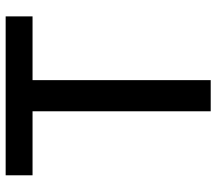

<svg xmlns="http://www.w3.org/2000/svg" viewBox="-62 -684 747 662"><g transform="rotate(-90 311.0 -353.5)"><path d="M37.1 -707H585V-614.3H365.2V0H257.8V-614.3H37.1Z"/></g></svg>

Font: Pretendard JP Medium
Style: Regular
Weight: 500
Designer: Base glyphs from Inter by Rasmus Andersson; Hangeul glyphs from Noto Sans CJK(Source Han Sans) by Jang Soo-young and Kan
Foundry: Kil Hyung-jin
Version: Version 1.309